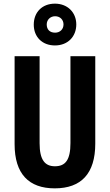

<svg xmlns="http://www.w3.org/2000/svg" viewBox="-20 -1022 602 1052"><path d="M281 -773C352 -773 398 -822 398 -888C398 -954 350 -1002 281 -1002C211 -1002 165 -955 165 -887C165 -820 211 -773 281 -773ZM282 -843C252 -843 236 -861 236 -888C236 -914 256 -933 282 -933C309 -933 328 -914 328 -888C328 -861 308 -843 282 -843ZM502 -235V-714H366V-238C366 -145 338 -111 281 -111C226 -111 197 -146 197 -237V-714H60V-232C60 -69 138 10 280 10C425 10 502 -71 502 -235Z"/></svg>

Font: Noto Sans Armenian ExtraCondensed
Style: Regular
Weight: 400
Width: 2
Designer: Monotype Design Team
Foundry: Monotype Imaging Inc.
Version: Version 2.008